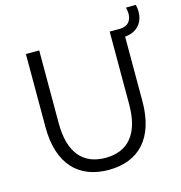

<svg xmlns="http://www.w3.org/2000/svg" viewBox="-117 -905 956 1016"><g transform="rotate(-15 361.5 -397.5)"><path d="M355 6C520 6 620 -97 620 -299V-653C693 -659 723 -709 723 -763C723 -776 721 -789 718 -801L664 -800C667 -788 669 -777 669 -766C669 -729 649 -700 603 -700H548V-301C548 -138 477 -60 355 -60C233 -60 162 -138 162 -301V-700H89V-299C89 -97 190 6 355 6Z"/></g></svg>

Font: Chess Sans
Style: Regular
Weight: 400
Designer: Wolf Bōese
Foundry: Wolf Bōese
Version: Version 7.223;Glyphs 3.3 (3306)